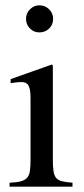

<svg xmlns="http://www.w3.org/2000/svg" viewBox="-20 -703 318 723"><path d="M179 -457V-102Q179 -75 181.5 -58.5Q184 -42 191.5 -33Q199 -24 213.5 -20.5Q228 -17 253 -15V0H16V-15Q42 -16 57.5 -20Q73 -24 81.5 -33Q90 -42 92.5 -58.5Q95 -75 95 -102V-334Q95 -367 87.5 -380.5Q80 -394 62 -394Q46 -394 28 -391L20 -390V-405L175 -460ZM128 -683Q150 -683 165 -668Q180 -653 180 -632Q180 -610 165 -595.5Q150 -581 128 -581Q107 -581 92.5 -596Q78 -611 78 -632Q78 -653 93 -668Q108 -683 128 -683Z"/></svg>

Font: Klingon pIqaD Mandel
Style: Regular
Weight: 400
Width: 0
Designer: Mike Neff (qa'vaj)
Foundry: Mike Neff and Michael Everson
Version: Version 2.003